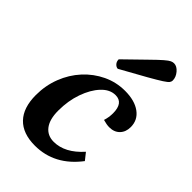

<svg xmlns="http://www.w3.org/2000/svg" viewBox="-218 -793 887 887"><g transform="rotate(45 225.0 -350.0)"><path d="M188 12Q109 12 67.5 -31Q26 -74 26 -157Q26 -219 47.5 -274.5Q69 -330 107.5 -372Q146 -414 196.5 -438Q247 -462 304 -462Q367 -462 404 -435Q441 -408 441 -362Q441 -330 422 -310.5Q403 -291 371 -291Q354 -291 330 -298Q338 -323 338 -349Q338 -417 287 -417Q250 -417 219 -384Q188 -351 169 -297Q150 -243 150 -179Q150 -122 173 -92Q196 -62 237 -62Q310 -62 375 -135L402 -101Q316 12 188 12ZM208 -510Q198 -510 189 -519.5Q180 -529 180 -544Q242 -604 277 -638.5Q312 -673 330 -688.5Q348 -704 357 -708Q366 -712 374 -712Q393 -712 409.5 -692.5Q426 -673 426 -651Q426 -644 421 -637Q416 -630 396 -617Q376 -604 332 -579Q288 -554 208 -510Z"/></g></svg>

Font: Petrona
Style: Bold Italic
Weight: 700
Italic angle: -9°
Designer: Ringo R. Seeber
Foundry: Ringo R. Seeber
Version: Version 2.001; ttfautohint (v1.8.3)